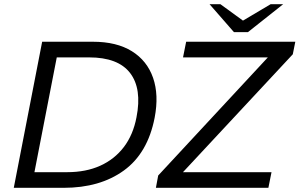

<svg xmlns="http://www.w3.org/2000/svg" viewBox="-20 -900 1435 920"><path d="M46 0 182 -700H425Q539 -700 612 -654.5Q685 -609 713.5 -527Q742 -445 721 -336Q688 -166 573.5 -83Q459 0 285 0ZM145 -75H302Q392 -75 460.5 -106Q529 -137 573.5 -195.5Q618 -254 634 -338Q661 -475 603.5 -550Q546 -625 407 -625H252ZM727 0 738 -59 1294 -658 1308 -625H857L872 -700H1395L1383 -640L826 -42L812 -75H1281L1266 0ZM1101 -746 1127 -791 1277 -880H1337L1168 -746ZM1101 -746 984 -880H1036L1161 -789L1168 -746Z"/></svg>

Font: REM Light
Style: Italic
Weight: 300
Italic angle: -11°
Designer: Octavio Pardo
Foundry: Ashler Design
Version: Version 1.005;gftools[0.9.28]